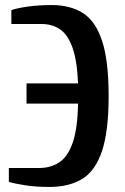

<svg xmlns="http://www.w3.org/2000/svg" viewBox="-20 -730 495 760"><path d="M175 10Q123 10 80.5 3.5Q38 -3 15 -10V-65H135Q180 -65 214 -87Q248 -109 267.5 -164.5Q287 -220 289 -320H85V-400H289Q285 -493 266 -544Q247 -595 216 -615Q185 -635 145 -635H25V-690Q48 -698 90.5 -704Q133 -710 185 -710Q258 -710 308 -678.5Q358 -647 384 -568.5Q410 -490 410 -350Q410 -210 383.5 -131.5Q357 -53 305 -21.5Q253 10 175 10Z"/></svg>

Font: Cuprum
Style: Regular
Weight: 400
Designer: Jovanny Lemonad
Foundry: Jovanny Lemonad
Version: Version 3.000